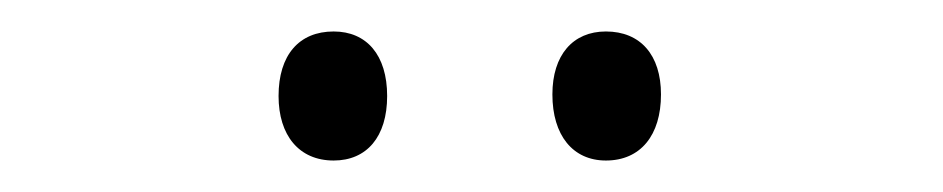

<svg xmlns="http://www.w3.org/2000/svg" viewBox="-20 -735 599 122"><path d="M157 -674C157 -649 170 -633 192 -633C213 -633 226 -648 226 -674C226 -700 213 -715 192 -715C170 -715 157 -700 157 -674ZM331 -675C331 -649 344 -633 365 -633C387 -633 400 -649 400 -675C400 -700 387 -715 365 -715C344 -715 331 -700 331 -675Z"/></svg>

Font: Noto Sans SemiCondensed Light
Style: Regular
Weight: 300
Width: 4
Designer: Monotype Design Team
Foundry: Monotype Imaging Inc.
Version: Version 2.013